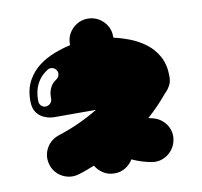

<svg xmlns="http://www.w3.org/2000/svg" viewBox="-96 -820 1192 1132"><g transform="rotate(-10 500.0 -254.0)"><path d="M203 -179Q203 -179 185 -181Q167 -183 143.5 -193.5Q120 -204 102 -228.5Q84 -253 84 -298Q84 -368 111.5 -418Q139 -468 182.5 -500.5Q226 -533 276 -552Q326 -571 372 -581V-588Q372 -624 389.5 -653Q407 -682 436.5 -699.5Q466 -717 501 -717Q537 -717 566.5 -699.5Q596 -682 613.5 -653Q631 -624 631 -588V-580Q677 -570 726.5 -551Q776 -532 819.5 -499.5Q863 -467 890 -417.5Q917 -368 917 -298Q917 -267 905.5 -245.5Q894 -224 883 -213Q872 -202 872 -202Q844 -168 814 -137Q784 -106 752 -78Q756 -76 761 -75Q766 -74 771 -73Q806 -66 832 -44Q858 -22 870 10Q882 42 875 77Q868 112 845.5 138Q823 164 791 176Q759 188 724 181Q665 170 611 145Q594 174 564 192Q534 210 498 209Q462 209 433 190.5Q404 172 387 143Q364 152 340.5 161Q317 170 293 177Q259 188 225.5 180.5Q192 173 166.5 150.5Q141 128 130 94Q119 60 126.5 26.5Q134 -7 157 -32.5Q180 -58 214 -69Q282 -91 342 -118.5Q402 -146 456 -179Q426 -179 382 -179Q338 -179 291 -179Q244 -179 203 -179ZM216 -461Q180 -438 161.5 -409Q143 -380 136.5 -352Q130 -324 130 -305Q130 -286 130 -284Q132 -268 144 -258Q156 -248 172 -250Q188 -252 198 -264Q208 -276 207 -292Q207 -294 208 -312.5Q209 -331 219.5 -354.5Q230 -378 257 -396Q270 -404 274 -420Q278 -436 269 -449Q261 -462 245.5 -466Q230 -470 216 -461Z"/></g></svg>

Font: Nikukyu
Style: Regular
Weight: 400
Version: Version 1.00